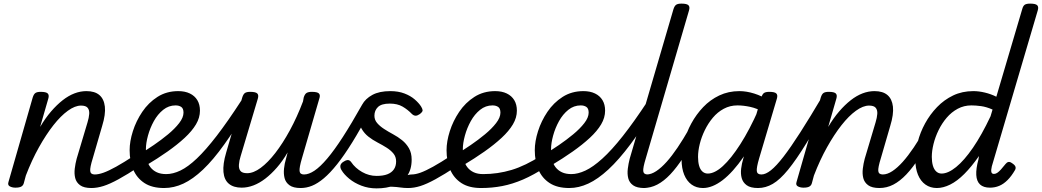

<svg xmlns="http://www.w3.org/2000/svg" viewBox="-20 -1023 5762 1062"><path d="M486 17Q444 17 423 1.5Q402 -14 396 -38Q390 -62 393.5 -90.5Q397 -119 404 -145L464 -346Q472 -372 473.5 -393Q475 -414 465 -426.5Q455 -439 428 -439Q395 -439 355.5 -410.5Q316 -382 275.5 -330.5Q235 -279 195.5 -208.5Q156 -138 123 -52L112 -11Q109 2 98.5 8.5Q88 15 65 15Q48 15 34.5 8Q21 1 27 -17L161 -484Q167 -503 176.5 -509Q186 -515 205 -515Q235 -515 244 -506Q253 -497 247 -477L202 -321Q231 -370 262.5 -406.5Q294 -443 326.5 -468.5Q359 -494 392 -506.5Q425 -519 458 -519Q504 -519 529.5 -497.5Q555 -476 560 -433.5Q565 -391 545 -326L493 -147Q477 -96 479 -77Q481 -58 504 -58Q518 -58 525 -46.5Q532 -35 530.5 -20.5Q529 -6 518 5.5Q507 17 486 17Z M485 17Q471 17 464.5 5.5Q458 -6 459.5 -20.5Q461 -35 472 -46.5Q483 -58 504 -58Q525 -58 553 -68Q581 -78 622.5 -101Q664 -124 725 -164Q739 -172 750 -167.5Q761 -163 766 -151Q771 -139 768.5 -125Q766 -111 751 -102Q684 -58 635.5 -31.5Q587 -5 552 6Q517 17 485 17Z M757 -172Q790 -193 831 -221Q872 -249 909.5 -280Q947 -311 971 -342Q995 -373 995 -400Q995 -423 982.5 -431.5Q970 -440 951 -440Q913 -440 882.5 -415.5Q852 -391 831 -353Q810 -315 798.5 -273Q787 -231 787 -198Q787 -167 792.5 -141.5Q798 -116 812 -98Q826 -80 847.5 -70Q869 -60 900 -60Q914 -60 919.5 -48.5Q925 -37 923 -21.5Q921 -6 912 5.5Q903 17 888 17Q821 17 779 -10.5Q737 -38 717 -85Q697 -132 697 -192Q697 -241 715 -297.5Q733 -354 767 -404.5Q801 -455 851 -487Q901 -519 966 -519Q1003 -519 1030 -506Q1057 -493 1071.5 -469Q1086 -445 1086 -411Q1086 -372 1064 -335Q1042 -298 1001.5 -260.5Q961 -223 907 -185Q853 -147 788 -108Z M888 17Q879 17 875.5 5.5Q872 -6 873 -21.5Q874 -37 881 -48.5Q888 -60 899 -60Q937 -60 978.5 -80Q1020 -100 1069 -146.5Q1118 -193 1178.5 -271.5Q1239 -350 1315 -467Q1320 -475 1333 -470.5Q1346 -466 1355.5 -456.5Q1365 -447 1360 -438Q1284 -313 1221.5 -225.5Q1159 -138 1103 -85Q1047 -32 994.5 -7.5Q942 17 888 17Z M1317 15Q1272 15 1246 -6.5Q1220 -28 1216 -71.5Q1212 -115 1231 -179L1320 -484Q1326 -503 1335.5 -509Q1345 -515 1364 -515Q1394 -515 1403 -506Q1412 -497 1406 -477L1311 -159Q1303 -134 1301.5 -112Q1300 -90 1310 -77.5Q1320 -65 1347 -65Q1382 -65 1422 -94.5Q1462 -124 1503 -177Q1544 -230 1583.5 -302.5Q1623 -375 1656 -462L1660 -484Q1666 -503 1676 -509Q1686 -515 1705 -515Q1735 -515 1744 -506Q1753 -497 1746 -477L1650 -147Q1635 -96 1637 -77Q1639 -58 1661 -58Q1675 -58 1682 -46.5Q1689 -35 1687.5 -20.5Q1686 -6 1675 5.5Q1664 17 1643 17Q1602 17 1581 1.5Q1560 -14 1554 -38Q1548 -62 1551 -90.5Q1554 -119 1562 -145L1571 -180Q1543 -132 1511.5 -96Q1480 -60 1447.5 -35Q1415 -10 1382 2.5Q1349 15 1317 15Z M1643 17Q1629 17 1623.5 5.5Q1618 -6 1620 -20.5Q1622 -35 1632.5 -46.5Q1643 -58 1662 -58Q1688 -58 1719.5 -79Q1751 -100 1790 -146Q1829 -192 1876.5 -265.5Q1924 -339 1983 -444Q1991 -459 2004.5 -455Q2018 -451 2027 -438Q2036 -425 2027 -410Q1974 -309 1929 -236.5Q1884 -164 1845 -115Q1806 -66 1771.5 -37Q1737 -8 1706 4.5Q1675 17 1643 17Z M2111 -10Q2146 -26 2175.5 -36.5Q2205 -47 2226 -52.5Q2247 -58 2257 -58Q2266 -58 2268.5 -46.5Q2271 -35 2267.5 -20.5Q2264 -6 2256 5.5Q2248 17 2236 17Q2215 17 2194.5 14Q2174 11 2150.5 10Q2127 9 2097 15ZM2063 19Q2018 19 1979 4Q1940 -11 1911.5 -34.5Q1883 -58 1869 -82Q1862 -93 1862.5 -104.5Q1863 -116 1876 -126Q1890 -136 1901.5 -137.5Q1913 -139 1922 -127Q1945 -93 1983 -71.5Q2021 -50 2063 -50Q2099 -50 2122.5 -59Q2146 -68 2158.5 -86Q2171 -104 2171 -130Q2171 -156 2156 -174Q2141 -192 2118 -206.5Q2095 -221 2068 -235Q2041 -249 2018 -267Q1995 -285 1980 -311Q1965 -337 1965 -374Q1965 -411 1983 -444Q2001 -477 2039.5 -498Q2078 -519 2139 -519Q2183 -519 2217 -506Q2251 -493 2274 -473Q2297 -453 2309 -434Q2316 -423 2317.5 -414Q2319 -405 2302 -392Q2289 -383 2279 -383Q2269 -383 2259 -392Q2235 -417 2206.5 -433.5Q2178 -450 2136 -450Q2090 -450 2070.5 -431Q2051 -412 2051 -383Q2051 -360 2066 -342.5Q2081 -325 2104 -310Q2127 -295 2154 -280.5Q2181 -266 2204 -247.5Q2227 -229 2242 -203Q2257 -177 2257 -140Q2257 -85 2231.5 -49.5Q2206 -14 2162 2.5Q2118 19 2063 19Z M2238 17Q2224 17 2217.5 5.5Q2211 -6 2212.5 -20.5Q2214 -35 2225 -46.5Q2236 -58 2257 -58Q2278 -58 2306 -68Q2334 -78 2375.5 -101Q2417 -124 2478 -164Q2492 -172 2503 -167.5Q2514 -163 2519 -151Q2524 -139 2521.5 -125Q2519 -111 2504 -102Q2437 -58 2388.5 -31.5Q2340 -5 2305 6Q2270 17 2238 17Z M2510 -172Q2543 -193 2584 -221Q2625 -249 2662.5 -280Q2700 -311 2724 -342Q2748 -373 2748 -400Q2748 -423 2735.5 -431.5Q2723 -440 2704 -440Q2666 -440 2635.5 -415.5Q2605 -391 2584 -353Q2563 -315 2551.5 -273Q2540 -231 2540 -198Q2540 -167 2545.5 -141.5Q2551 -116 2565 -98Q2579 -80 2600.5 -70Q2622 -60 2653 -60Q2667 -60 2672.5 -48.5Q2678 -37 2676 -21.5Q2674 -6 2665 5.5Q2656 17 2641 17Q2574 17 2532 -10.5Q2490 -38 2470 -85Q2450 -132 2450 -192Q2450 -241 2468 -297.5Q2486 -354 2520 -404.5Q2554 -455 2604 -487Q2654 -519 2719 -519Q2756 -519 2783 -506Q2810 -493 2824.5 -469Q2839 -445 2839 -411Q2839 -372 2817 -335Q2795 -298 2754.5 -260.5Q2714 -223 2660 -185Q2606 -147 2541 -108Z M2641 17Q2631 17 2628 5.5Q2625 -6 2626.5 -21.5Q2628 -37 2635 -48.5Q2642 -60 2652 -60Q2733 -60 2809.5 -83Q2886 -106 2975 -163L2999 -99Q2931 -55 2873 -30Q2815 -5 2758.5 6Q2702 17 2641 17Z M2998 -172Q3031 -193 3072 -221Q3113 -249 3150.5 -280Q3188 -311 3212 -342Q3236 -373 3236 -400Q3236 -423 3223.5 -431.5Q3211 -440 3192 -440Q3154 -440 3123.5 -415.5Q3093 -391 3072 -353Q3051 -315 3039.5 -273Q3028 -231 3028 -198Q3028 -167 3033.5 -141.5Q3039 -116 3053 -98Q3067 -80 3088.5 -70Q3110 -60 3141 -60Q3155 -60 3160.5 -48.5Q3166 -37 3164 -21.5Q3162 -6 3153 5.5Q3144 17 3129 17Q3062 17 3020 -10.5Q2978 -38 2958 -85Q2938 -132 2938 -192Q2938 -241 2956 -297.5Q2974 -354 3008 -404.5Q3042 -455 3092 -487Q3142 -519 3207 -519Q3244 -519 3271 -506Q3298 -493 3312.5 -469Q3327 -445 3327 -411Q3327 -372 3305 -335Q3283 -298 3242.5 -260.5Q3202 -223 3148 -185Q3094 -147 3029 -108Z M3129 17Q3120 17 3116.5 5.5Q3113 -6 3114 -21.5Q3115 -37 3122 -48.5Q3129 -60 3140 -60Q3176 -60 3218 -79.5Q3260 -99 3311.5 -145.5Q3363 -192 3425 -270.5Q3487 -349 3564 -466Q3569 -475 3581.5 -470.5Q3594 -466 3603 -456.5Q3612 -447 3608 -438Q3533 -313 3468 -226Q3403 -139 3345 -85.5Q3287 -32 3234 -7.5Q3181 17 3129 17Z M3544 17Q3503 17 3482 2Q3461 -13 3455 -37Q3449 -61 3452.5 -89.5Q3456 -118 3463 -145L3705 -972Q3711 -991 3720.5 -997Q3730 -1003 3749 -1003Q3779 -1003 3788 -994Q3797 -985 3791 -965L3552 -147Q3536 -95 3538 -76.5Q3540 -58 3563 -58Q3577 -58 3584 -46.5Q3591 -35 3589 -20.5Q3587 -6 3576 5.5Q3565 17 3544 17Z M3538 17Q3524 17 3517.5 5.5Q3511 -6 3512.5 -20.5Q3514 -35 3525 -46.5Q3536 -58 3557 -58Q3582 -58 3610 -76.5Q3638 -95 3667.5 -128Q3697 -161 3728 -207Q3759 -253 3791 -309Q3798 -322 3812 -320.5Q3826 -319 3835 -309Q3844 -299 3837 -286Q3797 -210 3760 -153Q3723 -96 3687.5 -58.5Q3652 -21 3615.5 -2Q3579 17 3538 17Z M3868 17Q3832 17 3805.5 -2Q3779 -21 3764.5 -56.5Q3750 -92 3750 -140Q3750 -187 3763.5 -239Q3777 -291 3804 -340.5Q3831 -390 3869.5 -430.5Q3908 -471 3958.5 -495Q4009 -519 4070 -519Q4109 -519 4152 -505.5Q4195 -492 4231 -468L4215 -398Q4167 -424 4129 -432Q4091 -440 4059 -440Q4018 -440 3983.5 -421.5Q3949 -403 3923 -372Q3897 -341 3878.5 -303Q3860 -265 3850.5 -226.5Q3841 -188 3841 -155Q3841 -127 3847 -106Q3853 -85 3865.5 -74Q3878 -63 3895 -63Q3933 -63 3978.5 -104.5Q4024 -146 4075 -225.5Q4126 -305 4176 -418L4212 -376Q4154 -244 4094 -157Q4034 -70 3977 -26.5Q3920 17 3868 17ZM4173 17Q4131 17 4110 1.5Q4089 -14 4082.5 -38Q4076 -62 4079.5 -90.5Q4083 -119 4091 -145L4191 -484Q4197 -503 4206.5 -509Q4216 -515 4235 -515Q4265 -515 4274 -506Q4283 -497 4277 -477L4179 -147Q4164 -96 4166 -77Q4168 -58 4191 -58Q4205 -58 4212 -46.5Q4219 -35 4217.5 -20.5Q4216 -6 4205 5.5Q4194 17 4173 17Z M4173 17Q4159 17 4152.5 5.5Q4146 -6 4147.5 -20.5Q4149 -35 4160 -46.5Q4171 -58 4192 -58Q4215 -58 4244.5 -81.5Q4274 -105 4313.5 -156Q4353 -207 4406.5 -290.5Q4460 -374 4531 -494Q4539 -508 4553.5 -506.5Q4568 -505 4577.5 -494.5Q4587 -484 4579 -471Q4500 -328 4442 -233.5Q4384 -139 4339 -84Q4294 -29 4254.5 -6Q4215 17 4173 17Z M4845 17Q4803 17 4782 1.5Q4761 -14 4755 -38Q4749 -62 4752.5 -90.5Q4756 -119 4763 -145L4823 -346Q4831 -372 4832.5 -393Q4834 -414 4824 -426.5Q4814 -439 4787 -439Q4754 -439 4714.5 -410.5Q4675 -382 4634.5 -330.5Q4594 -279 4554.5 -208.5Q4515 -138 4482 -52L4471 -11Q4468 2 4457.5 8.5Q4447 15 4424 15Q4407 15 4393.5 8Q4380 1 4386 -17L4520 -484Q4526 -503 4535.5 -509Q4545 -515 4564 -515Q4594 -515 4603 -506Q4612 -497 4606 -477L4561 -321Q4590 -370 4621.5 -406.5Q4653 -443 4685.5 -468.5Q4718 -494 4751 -506.5Q4784 -519 4817 -519Q4863 -519 4888.5 -497.5Q4914 -476 4919 -433.5Q4924 -391 4904 -326L4852 -147Q4836 -96 4838 -77Q4840 -58 4863 -58Q4877 -58 4884 -46.5Q4891 -35 4889.5 -20.5Q4888 -6 4877 5.5Q4866 17 4845 17Z M4844 17Q4830 17 4823.5 5.5Q4817 -6 4818.5 -20.5Q4820 -35 4831 -46.5Q4842 -58 4863 -58Q4888 -58 4916 -76.5Q4944 -95 4973.5 -128Q5003 -161 5034 -207Q5065 -253 5097 -309Q5104 -322 5118 -320.5Q5132 -319 5141 -309Q5150 -299 5143 -286Q5103 -210 5066 -153Q5029 -96 4993.5 -58.5Q4958 -21 4921.5 -2Q4885 17 4844 17Z M5162 17Q5126 17 5099 -2Q5072 -21 5057.5 -56.5Q5043 -92 5043 -140Q5043 -187 5056.5 -239Q5070 -291 5097 -340.5Q5124 -390 5163 -430.5Q5202 -471 5252 -495Q5302 -519 5364 -519Q5394 -519 5427.5 -511Q5461 -503 5491 -488L5634 -972Q5639 -991 5648.5 -997Q5658 -1003 5678 -1003Q5708 -1003 5717 -994Q5726 -985 5720 -965L5466 -103Q5461 -82 5463.5 -71.5Q5466 -61 5478 -61Q5487 -61 5496 -67Q5505 -73 5516 -85Q5527 -97 5542 -116Q5549 -125 5557.5 -127Q5566 -129 5577 -121Q5593 -111 5596.5 -101.5Q5600 -92 5594 -82Q5575 -49 5553 -27Q5531 -5 5507 5Q5483 15 5456 15Q5420 15 5401 -2.5Q5382 -20 5380 -55Q5378 -90 5392 -141Q5393 -146 5393.5 -151Q5394 -156 5395 -160Q5354 -101 5314 -61Q5274 -21 5235.5 -2Q5197 17 5162 17ZM5134 -155Q5134 -128 5140 -107Q5146 -86 5158.5 -74.5Q5171 -63 5188 -63Q5224 -63 5268.5 -99Q5313 -135 5361.5 -205.5Q5410 -276 5459 -380L5470 -417Q5436 -432 5406.5 -436Q5377 -440 5353 -440Q5312 -440 5277.5 -421.5Q5243 -403 5216.5 -372Q5190 -341 5171.5 -303Q5153 -265 5143.5 -226.5Q5134 -188 5134 -155Z"/></svg>

Font: Playwrite AU SA
Style: Regular
Weight: 400
Designer: Veronika Burian, José Scaglione
Foundry: TypeTogether
Version: Version 1.002